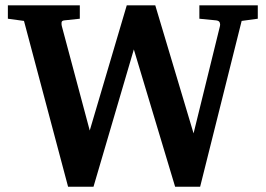

<svg xmlns="http://www.w3.org/2000/svg" viewBox="-20 -691 1006 727"><path d="M895 -611.8 737.8 16.1H643.1L486.8 -503.9L334 16.1H237.8L70.8 -611.8L9.8 -620.1V-670.9H282.2V-620.1L223.1 -613.8Q213.9 -612.8 213.1 -606Q212.4 -599.1 213.9 -592.8L319.8 -196.8L460 -670.9H567.9L712.9 -186L813 -592.8Q814.5 -599.1 812 -605.7Q809.6 -612.3 798.8 -613.8L734.9 -620.1V-670.9H956.1V-620.1Z"/></svg>

Font: Charis SIL Phon
Style: Bold
Weight: 700
Foundry: SIL International
Version: Version 5.000